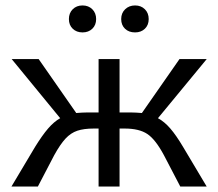

<svg xmlns="http://www.w3.org/2000/svg" viewBox="-20 -685 801 705"><path d="M233 -615Q233 -637 247 -651Q261 -665 283 -665Q305 -665 319 -651Q333 -637 333 -615Q333 -593 319 -579.5Q305 -566 283 -566Q261 -566 247 -579.5Q233 -593 233 -615ZM425 -615Q425 -637 439.5 -651Q454 -665 476 -665Q498 -665 512 -651Q526 -637 526 -615Q526 -593 512 -579.5Q498 -566 476 -566Q453 -566 439 -579.5Q425 -593 425 -615ZM652 -146 739 0H642L582 -115Q551 -173 521 -193Q491 -213 438 -213H419V0H342V-213H324Q288 -213 264 -205Q240 -197 220.5 -176Q201 -155 179 -115L119 0H22L109 -146Q135 -188 156.5 -213Q178 -238 201 -251L23 -468H122L260 -270Q284 -272 298 -272H342V-468H419V-272H463Q477 -272 501 -270L639 -468H739L560 -251Q584 -238 605.5 -213Q627 -188 652 -146Z"/></svg>

Font: Ysabeau SC Medium
Style: Regular
Weight: 500
Designer: Christian Thalmann (Catharsis Fonts)
Version: Version 0.003